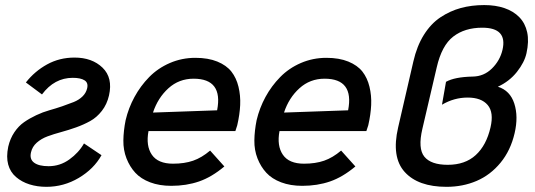

<svg xmlns="http://www.w3.org/2000/svg" viewBox="-20 -720 2090 750"><path d="M161.1 9.8Q125.5 9.8 95.2 0.2Q64.9 -9.3 42.5 -28.6Q20 -47.9 12 -77.4Q3.9 -106.9 12.2 -147Q19.5 -178.7 36.1 -203.4Q52.7 -228 74.2 -242.9Q95.7 -257.8 121.6 -270Q147.5 -282.2 172.9 -289.3Q198.2 -296.4 223.1 -304.9Q248 -313.5 268.1 -321.5Q288.1 -329.6 302 -343Q315.9 -356.4 320.3 -374.5Q325.7 -396.5 310.3 -406.2Q294.9 -416 264.2 -416Q192.4 -416 144 -351.1L81.1 -397.9Q115.7 -441.9 164.1 -468.5Q212.4 -495.1 271 -495.1Q339.8 -495.1 380.6 -455.6Q421.4 -416 405.8 -347.2Q397.9 -312.5 377.9 -286.9Q357.9 -261.2 332.3 -247.1Q306.6 -232.9 277.1 -222.4Q247.6 -211.9 218.8 -204.1Q189.9 -196.3 165.5 -187.3Q141.1 -178.2 123.5 -162.6Q106 -147 101.1 -125Q94.7 -98.1 113.3 -84.5Q131.8 -70.8 169.9 -70.8Q214.4 -70.8 251 -97.2Q287.6 -123.5 308.1 -159.7L376.5 -113.8Q346.7 -60.1 287.8 -25.1Q229 9.8 161.1 9.8Z M648.9 5.9Q602.5 5.9 566.4 -7.8Q530.3 -21.5 508.5 -45.2Q486.8 -68.8 474.1 -101.3Q461.4 -133.8 461.9 -171.4Q462.4 -209 470.7 -250.5Q481.9 -298.3 505.4 -341.3Q528.8 -384.3 562.7 -418.9Q596.7 -453.6 643.6 -473.9Q690.4 -494.1 743.2 -494.1Q793 -494.1 828.9 -479.5Q864.7 -464.8 884 -440.2Q903.3 -415.5 911.6 -381.1Q919.9 -346.7 918.2 -309.8Q916.5 -272.9 906.7 -230.5L899.4 -208H560.1Q549.3 -150.4 573.2 -115.5Q597.2 -80.6 655.8 -80.6Q700.7 -80.6 734.4 -92.3Q768.1 -104 800.8 -131.8L856.4 -69.8Q807.1 -28.3 757.6 -11.2Q708 5.9 648.9 5.9ZM577.6 -280.3 828.1 -289.1Q852.1 -412.6 736.3 -412.6Q679.2 -412.6 637.9 -375.2Q596.7 -337.9 577.6 -280.3Z M1160.6 5.9Q1114.3 5.9 1078.1 -7.8Q1042 -21.5 1020.3 -45.2Q998.5 -68.8 985.8 -101.3Q973.1 -133.8 973.6 -171.4Q974.1 -209 982.4 -250.5Q993.7 -298.3 1017.1 -341.3Q1040.5 -384.3 1074.5 -418.9Q1108.4 -453.6 1155.3 -473.9Q1202.1 -494.1 1254.9 -494.1Q1304.7 -494.1 1340.6 -479.5Q1376.5 -464.8 1395.8 -440.2Q1415 -415.5 1423.3 -381.1Q1431.6 -346.7 1429.9 -309.8Q1428.2 -272.9 1418.5 -230.5L1411.1 -208H1071.8Q1061 -150.4 1085 -115.5Q1108.9 -80.6 1167.5 -80.6Q1212.4 -80.6 1246.1 -92.3Q1279.8 -104 1312.5 -131.8L1368.2 -69.8Q1318.8 -28.3 1269.3 -11.2Q1219.7 5.9 1160.6 5.9ZM1089.4 -280.3 1339.8 -289.1Q1363.8 -412.6 1248 -412.6Q1190.9 -412.6 1149.7 -375.2Q1108.4 -337.9 1089.4 -280.3Z M1724.1 9.8Q1613.3 9.8 1560.8 -48.3Q1508.3 -106.4 1535.2 -222.2L1594.7 -480Q1608.4 -540 1635.7 -583.7Q1663.1 -627.4 1700.4 -652.3Q1737.8 -677.2 1780 -688.7Q1822.3 -700.2 1871.6 -700.2Q1916 -700.2 1950.9 -688.2Q1985.8 -676.3 2008.8 -652.6Q2031.7 -628.9 2039.3 -593.8Q2046.9 -558.6 2036.6 -512.2Q2028.8 -476.6 1999.3 -439.2Q1969.7 -401.9 1924.8 -381.3Q1972.7 -366.2 1989 -315.4Q2005.4 -264.6 1990.2 -199.7Q1974.6 -132.3 1935.3 -84.5Q1896 -36.6 1842 -13.4Q1788.1 9.8 1724.1 9.8ZM1729 -76.2Q1796.9 -76.2 1838.4 -114.3Q1879.9 -152.3 1896 -222.2Q1909.7 -280.8 1885 -309.8Q1860.4 -338.9 1806.6 -338.9Q1753.9 -338.9 1706.5 -311L1722.2 -400.4Q1755.9 -419.4 1826.2 -420.9Q1870.1 -421.4 1901.6 -452.4Q1933.1 -483.4 1942.9 -525.4Q1962.9 -611.8 1863.8 -611.8Q1795.4 -611.8 1750.5 -577.1Q1705.6 -542.5 1686 -457L1629.9 -216.8Q1611.8 -139.6 1637.7 -107.9Q1663.6 -76.2 1729 -76.2Z"/></svg>

Font: HK Grotesk Medium Italic
Style: Regular
Weight: 500
Italic angle: -13°
Designer: Alfredo Marco Pradil and Stefan Peev
Foundry: Hanken Design Co.
Version: Version 1.000;PS 001.000;hotconv 1.0.88;makeotf.lib2.5.64775